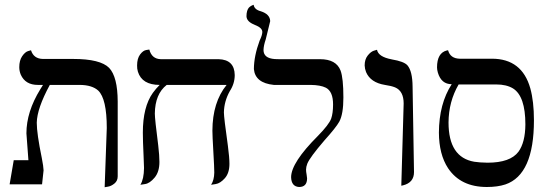

<svg xmlns="http://www.w3.org/2000/svg" viewBox="-20 -766 2303 798"><path d="M415 12.2 423.8 -233.9Q423.8 -355.5 388.2 -389.6Q362.8 -412.6 312 -413.1H187Q133.8 -314.9 132.8 -255.9Q132.8 -210.9 153.8 -108.9Q160.6 -74.2 161.1 -58.1L154.8 0H20L37.1 -100.1H98.1Q97.2 -117.2 93.3 -164.6Q89.8 -206.5 89.8 -211.9Q89.8 -301.3 147.5 -395Q152.8 -403.3 158.7 -413.1H137.2Q85.4 -413.1 66.4 -455.6Q60.1 -470.7 60.1 -486.8Q60.1 -514.6 72 -532.2Q84 -549.8 96.7 -553.7L108.9 -557.1Q119.6 -522 158.2 -521H284.2Q397 -521 433.6 -483.9Q468.8 -446.8 469.2 -344.2V-33.2Q469.2 -14.2 455.6 -3.2Q441.9 7.8 428.7 9.8Z M910.6 -298.8Q910.6 -277.8 927.2 -159.7Q933.6 -111.3 933.6 -85Q933.6 -46.9 914.6 -25.4Q895.5 -3.9 876.5 -1L857.4 2Q870.1 -17.6 870.6 -48.8Q870.6 -69.8 866.7 -136Q862.8 -202.1 862.8 -223.1Q863.3 -341.3 921.9 -413.1H672.9Q624.5 -375.5 623.5 -293.9Q623.5 -272 637.7 -161.1Q642.6 -119.1 642.6 -92.8Q642.6 -51.8 622.6 -27.8Q602.5 -3.9 583 -1L563.5 2Q578.1 -21.5 578.6 -67.9Q578.6 -80.6 576.7 -118.7Q573.7 -181.6 573.7 -214.8Q573.7 -321.8 615.2 -379.9Q627.9 -397.5 643.6 -413.1Q570.3 -413.1 553.2 -467.8Q549.3 -480.5 549.8 -494.1Q549.8 -522.9 562.3 -539.6Q574.7 -556.2 587.9 -558.1L600.6 -560.1Q610.8 -521 648.4 -520H888.7Q954.6 -518.1 955.6 -454.1Q955.6 -418.5 935.1 -387.2Q911.6 -345.2 910.6 -298.8Z M1075.2 -558.1Q1075.2 -523.9 1122.1 -520.5Q1130.4 -520 1140.1 -520H1310.1Q1377.4 -520 1395.5 -472.7Q1407.2 -440.9 1407.2 -360.8Q1407.2 -291.5 1390.1 -260.3Q1376.5 -235.8 1328.1 -182.1Q1268.1 -112.3 1257.3 -85.9Q1252 -72.3 1252 -61Q1252 -52.7 1254.4 -40Q1255.9 -29.8 1256.3 -24.9Q1256.3 11.2 1223.1 11.2Q1190.9 9.3 1189.9 -29.8Q1190.4 -90.3 1301.3 -201.2Q1347.2 -248 1356.4 -272.9Q1364.3 -295.4 1364.3 -332Q1364.3 -385.7 1334.5 -401.4Q1312 -412.6 1271 -413.1H1118.2Q1040.5 -420.9 1035.2 -479Q1035.6 -533.7 1059.1 -597.2Q1069.8 -619.1 1070.3 -632.8Q1070.3 -650.9 1038.6 -662.6L1038.1 -663.1Q1005.4 -675.8 1004.4 -698.2Q1004.4 -711.4 1007.3 -720.7Q1010.3 -730 1014.6 -734.4Q1019 -738.8 1023.7 -741.5Q1028.3 -744.1 1031.2 -745.1L1034.2 -746.1Q1037.1 -726.1 1064 -719.2Q1102.1 -707 1103 -678.2L1084.5 -602.5Q1075.7 -576.7 1075.2 -558.1Z M1647.9 5.9 1657.7 -335.9Q1657.7 -387.7 1622.1 -402.8Q1606.4 -409.2 1579.6 -413.1Q1520 -422.9 1501.5 -466.3Q1496.1 -480 1495.6 -494.1Q1495.6 -519 1508.1 -534.9Q1520.5 -550.8 1533.7 -555.2L1546.9 -559.1Q1552.7 -529.8 1606.9 -519.5L1608.9 -519Q1658.7 -510.7 1673.3 -494.6Q1694.3 -470.2 1694.8 -405.8L1700.7 -50.8Q1700.7 -6.8 1654.8 4.4Q1654.8 4.4 1647.9 5.9Z M2042.5 -415H1886.2Q1844.7 -343.8 1844.2 -256.8Q1844.2 -112.3 1950.7 -93.8Q1972.2 -90.3 2006.3 -89.8Q2100.6 -89.8 2134.8 -135.3Q2163.1 -174.3 2163.6 -249Q2163.6 -366.2 2112.3 -398.4Q2085 -415 2042.5 -415ZM2003.4 11.2Q1894.5 11.2 1842.3 -66.9Q1804.7 -124 1804.2 -214.8Q1804.7 -334.5 1857.4 -416Q1814 -416 1799.8 -464.4Q1796.4 -476.6 1796.4 -485.8Q1796.4 -545.9 1836.9 -556.2Q1836.9 -556.2 1842.3 -557.1Q1851.6 -522.9 1890.6 -522H2024.4Q2149.4 -522 2184.1 -398.9Q2199.2 -344.2 2199.2 -266.1Q2199.2 -40 2080.6 0.5Q2048.3 11.2 2003.4 11.2Z"/></svg>

Font: Linux Biolinum Capitals O
Style: Small Caps
Weight: 400
Designer: Philipp H. Poll
Foundry: Philipp H. Poll
Version: Version 1.0.4